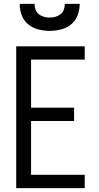

<svg xmlns="http://www.w3.org/2000/svg" viewBox="-20 -975 515 995"><path d="M64 0V-735H419V-666H141V-417H364V-348H141V-69H419V0ZM237 -815Q208 -815 178.5 -822.5Q149 -830 126 -849Q103 -868 92.5 -896.5Q82 -925 82 -955H159Q159 -940 164 -925.5Q169 -911 181 -901.5Q193 -892 207.5 -888Q222 -884 237 -884Q253 -884 267.5 -888Q282 -892 294 -901.5Q306 -911 311 -925.5Q316 -940 316 -955H393Q393 -925 382.5 -896.5Q372 -868 349 -849Q326 -830 296.5 -822.5Q267 -815 237 -815Z"/></svg>

Font: Iosevka QP
Style: Regular
Weight: 400
Designer: Belleve Invis
Foundry: Belleve Invis
Version: Version 20.0.0; ttfautohint (v1.8.4)